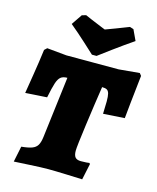

<svg xmlns="http://www.w3.org/2000/svg" viewBox="-131 -985 886 1084"><g transform="rotate(15 312.0 -443.0)"><path d="M143 -390 17 -382Q21 -407 34.5 -490Q48 -573 57 -644L72 -658L187 -647H492L613 -658L624 -644Q614 -555 606.5 -484Q599 -413 597 -390L472 -382Q474 -442 474 -454Q474 -485 470 -500Q466 -515 456.5 -520.5Q447 -526 428 -526Q413 -429 395 -297Q377 -165 377 -141Q377 -114 387 -102.5Q397 -91 420 -91Q438 -91 452 -92Q466 -93 470 -94L474 -88L454 6Q431 5 360.5 2.5Q290 0 255 0Q216 0 146.5 4Q77 8 55 9L74 -83Q115 -87 136 -95Q157 -103 167 -119.5Q177 -136 181 -168L225 -526Q200 -526 186.5 -515Q173 -504 164 -476.5Q155 -449 143 -390ZM352 -688H325Q311 -701 263.5 -744.5Q216 -788 170 -826L212 -888L236 -895Q255 -886 338 -852L358 -844Q408 -862 492 -895L514 -888L543 -826Q487 -788 428 -744.5Q369 -701 352 -688Z"/></g></svg>

Font: Alegreya Black
Style: Italic
Weight: 900
Italic angle: -7°
Designer: Juan Pablo del Peral
Foundry: Huerta Tipografica
Version: Version 2.007; ttfautohint (v1.6)